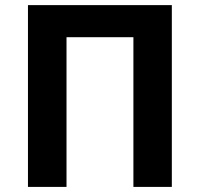

<svg xmlns="http://www.w3.org/2000/svg" viewBox="-20 -734 785 754"><path d="M89.8 0V-713.9H654.8V0H503.9V-587.9H241.2V0Z"/></svg>

Font: Wonky
Style: Regular
Weight: 400
Designer: Monotype Design Team
Foundry: Monotype Imaging Inc.
Version: Version 3.000